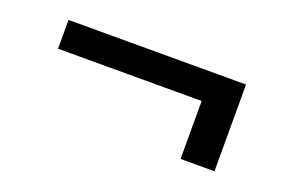

<svg xmlns="http://www.w3.org/2000/svg" viewBox="-47 -508 738 495"><g transform="rotate(20 322.0 -260.0)"><path d="M561 -141H468V-300H74V-379H561Z"/></g></svg>

Font: Maitree Medium
Style: Regular
Weight: 500
Designer: CadsonDemak Team
Foundry: CadsonDemak
Version: Version 1.010